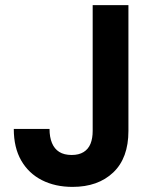

<svg xmlns="http://www.w3.org/2000/svg" viewBox="-20 -720 595 752"><path d="M264 12Q196 12 144 -14.5Q92 -41 63 -91.5Q34 -142 34 -215H174Q174 -183 183.5 -160Q193 -137 212 -125Q231 -113 261 -113Q289 -113 307.5 -124.5Q326 -136 334.5 -157Q343 -178 343 -207V-700H483V-207Q483 -101 423.5 -44.5Q364 12 264 12Z"/></svg>

Font: DM Sans 10pt ExtraBold
Style: Regular
Weight: 800
Version: Version 4.004;gftools[0.9.30]